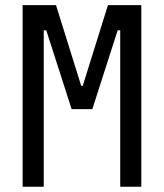

<svg xmlns="http://www.w3.org/2000/svg" viewBox="-20 -713 626 733"><path d="M66.4 0V-693.4H193.8L290 -385.3H295.9L392.1 -693.4H519.5V0H439V-597.2H429.2L332.5 -296.4H253.4L156.7 -597.2H147V0Z"/></svg>

Font: Cascadia Code NF SemiLight
Style: Regular
Weight: 350
Monospace: yes
Designer: Aaron Bell
Foundry: Saja Typeworks
Version: Version 2404.023; ttfautohint (v1.8.4)